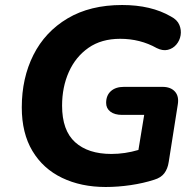

<svg xmlns="http://www.w3.org/2000/svg" viewBox="-20 -736 782 767"><path d="M402 11Q304 11 228 -25.5Q152 -62 109.5 -133Q67 -204 67 -307Q67 -424 113.5 -516.5Q160 -609 250 -662.5Q340 -716 468 -716Q584 -716 663 -670Q688 -657 696.5 -636.5Q705 -616 701.5 -595Q698 -574 684.5 -558Q671 -542 650.5 -537Q630 -532 606 -544Q540 -581 460 -581Q385 -581 333.5 -545Q282 -509 255 -448.5Q228 -388 228 -314Q228 -215 280 -168Q332 -121 425 -121Q452 -121 479 -125Q506 -129 533 -137L556 -277H468Q438 -277 421 -290Q404 -303 404 -325Q404 -355 423 -372Q442 -389 475 -389H629Q662 -389 679 -370Q696 -351 690 -317L654 -89Q650 -62 636.5 -44Q623 -26 596 -18Q553 -4 502 3.5Q451 11 402 11Z"/></svg>

Font: Nunito ExtraBold
Style: Italic
Weight: 800
Italic angle: -9°
Designer: Vernon Adams
Foundry: Vernon Adams
Version: Version 3.601; ttfautohint (v1.8.2.53-6de2)